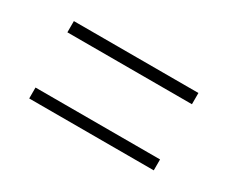

<svg xmlns="http://www.w3.org/2000/svg" viewBox="-53 -616 616 518"><g transform="rotate(30 254.5 -357.5)"><path d="M60 -443H448V-478H60ZM60 -237H448V-271H60Z"/></g></svg>

Font: Noto Serif Bengali SemiCondensed ExtraLight
Style: Regular
Weight: 200
Width: 4
Designer: Juan Bruce, Universal Thirst, Indian Type Foundry and the Monotype Design Team.
Foundry: Monotype Imaging Inc.
Version: Version 2.003